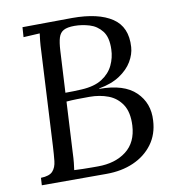

<svg xmlns="http://www.w3.org/2000/svg" viewBox="-79 -774 778 845"><g transform="rotate(-10 309.5 -351.0)"><path d="M300 -702Q416 -702 477.5 -661Q539 -620 533 -531Q531 -499 512 -467Q493 -435 456 -410.5Q419 -386 363 -376V-374Q473 -374 525 -323.5Q577 -273 572 -196Q569 -135 536.5 -91Q504 -47 450.5 -23.5Q397 0 329 0H40L42 -33Q80 -34 95 -50.5Q110 -67 113 -95.5Q116 -124 118 -161L140 -581Q141 -608 143 -627.5Q145 -647 147 -660Q129 -659 110.5 -658Q92 -657 74 -656L77 -700Q132 -700 186 -701Q240 -702 300 -702ZM314 -347Q284 -347 259.5 -346.5Q235 -346 211 -344L199 -119Q198 -92 196 -73Q194 -54 192 -41Q208 -40 230.5 -39.5Q253 -39 272.5 -39Q292 -39 298 -39Q375 -39 424.5 -77Q474 -115 478 -190Q481 -249 458.5 -283.5Q436 -318 398 -332.5Q360 -347 314 -347ZM303 -666Q271 -666 254.5 -657Q238 -648 231.5 -627Q225 -606 223 -569L213 -383Q232 -383 251 -383.5Q270 -384 286 -385Q343 -388 377.5 -410Q412 -432 428 -465.5Q444 -499 445 -536Q447 -590 425 -618Q403 -646 369.5 -656Q336 -666 303 -666Z"/></g></svg>

Font: Lora Italic
Style: Italic
Weight: 400
Italic angle: -3°
Designer: Olga Karpushina, Alexei Vanyashin (Cyrillic)
Foundry: Cyreal
Version: Version 2.210; ttfautohint (v1.8.1.43-b0c9)